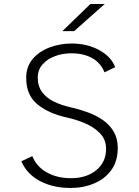

<svg xmlns="http://www.w3.org/2000/svg" viewBox="-20 -922 690 953"><path d="M329.5 11Q244 11 178.8 -23.2Q113.5 -57.5 86 -121.5L140.5 -147Q162 -94 213.2 -65.8Q264.5 -37.5 331.5 -37.5Q409.5 -37.5 458 -77.5Q506.5 -117.5 506.5 -183Q506.5 -229 476.8 -260Q447 -291 402.2 -310Q357.5 -329 312.5 -338.5Q220 -359 165 -404.8Q110 -450.5 110 -535.5Q110 -591.5 142.5 -629.5Q175 -667.5 226.8 -686.8Q278.5 -706 336 -706Q413 -706 472.8 -673.2Q532.5 -640.5 551.5 -588.5L498.5 -563Q480 -610 437 -633.8Q394 -657.5 334.5 -657.5Q292.5 -657.5 254.2 -643.8Q216 -630 191.8 -603Q167.5 -576 167.5 -537Q167.5 -493.5 189.2 -464.5Q211 -435.5 248 -417.5Q285 -399.5 332 -389Q375 -379.5 416.5 -364.2Q458 -349 491.2 -325.8Q524.5 -302.5 544.5 -268.5Q564.5 -234.5 564.5 -187.5Q564.5 -122.5 533 -78.5Q501.5 -34.5 448 -11.8Q394.5 11 329.5 11ZM348 -767.5H289.5L428.5 -902H499.5Z"/></svg>

Font: Trispace ExtraLight
Style: Regular
Weight: 200
Designer: Tyler Finck
Foundry: Etcetera Type Company
Version: Version 1.210; ttfautohint (v1.8.3)